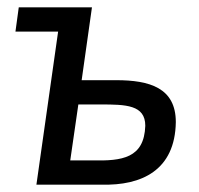

<svg xmlns="http://www.w3.org/2000/svg" viewBox="-20 -502 540 522"><path d="M231 -66H171L193 -218H253C322 -218 375 -217 375 -160C372 -72 312 -64 231 -66ZM458 -170C458 -263 387 -284 296 -284H202L230 -482H31L22 -416H138L79 0H256C365 3 456 -39 458 -170Z"/></svg>

Font: Cantarell
Style: Oblique
Weight: 400
Italic angle: -8°
Designer: Dave Crossland
Version: Version 0.024